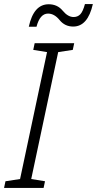

<svg xmlns="http://www.w3.org/2000/svg" viewBox="-51 -927 478 947"><path d="M129 -795Q146 -860 186 -860Q217 -860 243 -828Q269 -796 310 -796Q382 -796 407 -907H368Q358 -870 345 -856.5Q332 -843 312 -843Q284 -843 258 -874.5Q232 -906 189 -906Q115 -906 91 -795ZM164 0 171 -33 103 -44 236 -670 308 -681 315 -714H120L113 -681L181 -670L48 -44L-24 -33L-31 0Z"/></svg>

Font: Noto Sans UI SemiCondensed Light
Style: Italic
Weight: 300
Width: 4
Designer: Monotype Design Team
Foundry: Monotype Imaging Inc.
Version: 1.001